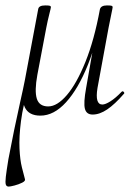

<svg xmlns="http://www.w3.org/2000/svg" viewBox="-36 -414 497 709"><path d="M113 13Q70 13 55.5 -18Q41 -49 56 -119L105 -380Q107 -394 131 -394Q145 -394 148.5 -392.5Q152 -391 152 -388Q152 -385 146 -361.5Q140 -338 135 -312L102 -138Q91 -78 100 -49.5Q109 -21 142 -21Q175 -21 211 -63Q247 -105 279.5 -185.5Q312 -266 333 -380L344 -379Q324 -263 288.5 -174.5Q253 -86 208 -36.5Q163 13 113 13ZM-4 275Q-12 275 -14.5 267.5Q-17 260 -14.5 238.5Q-12 217 -5 174Q5 121 16.5 65Q28 9 39 -39.5Q50 -88 56 -119L73 -103Q49 -26 41.5 33Q34 92 36 134.5Q38 177 45 204.5Q52 232 56 247Q59 254 46 260.5Q33 267 17.5 271Q2 275 -4 275ZM306 9Q283 9 277.5 -12.5Q272 -34 282 -89L333 -380Q337 -394 359 -394Q373 -394 376.5 -392.5Q380 -391 380 -388Q380 -385 375 -361.5Q370 -338 365 -312L324 -89Q314 -28 342 -28Q353 -28 372 -40Q391 -52 413 -75Q417 -79 421 -74.5Q425 -70 421 -67Q388 -29 360 -10Q332 9 306 9Z"/></svg>

Font: Cormorant Infant Light
Style: Italic
Weight: 300
Italic angle: -10°
Designer: Christian Thalmann (Catharsis Fonts)
Foundry: Catharsis Fonts
Version: Version 4.001